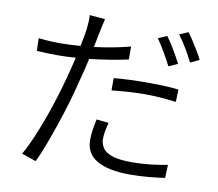

<svg xmlns="http://www.w3.org/2000/svg" viewBox="-87 -883 1175 1034"><g transform="rotate(10 500.0 -365.5)"><path d="M508 -465Q547 -469 594 -471Q641 -473 689 -473Q733 -473 777.5 -471.5Q822 -470 862 -465L860 -397Q821 -402 778.5 -405.5Q736 -409 692 -409Q646 -409 600 -406Q554 -403 508 -398ZM523 -223Q516 -198 512 -175Q508 -152 508 -132Q508 -109 521 -86.5Q534 -64 571.5 -50Q609 -36 683 -36Q732 -36 782 -41.5Q832 -47 877 -56L874 16Q834 22 785 26.5Q736 31 682 31Q566 31 503.5 -5Q441 -41 441 -115Q441 -143 445 -170.5Q449 -198 456 -230ZM753 -739Q773 -712 796.5 -672.5Q820 -633 836 -601L787 -579Q772 -609 748.5 -649.5Q725 -690 705 -718ZM862 -779Q876 -761 892 -736Q908 -711 923 -686Q938 -661 947 -642L898 -619Q882 -653 859 -691.5Q836 -730 814 -758ZM192 -600Q218 -600 245.5 -601.5Q273 -603 302 -605Q308 -634 312.5 -658Q317 -682 319 -698Q321 -718 322.5 -740Q324 -762 322 -777L407 -770Q403 -754 398 -730.5Q393 -707 390 -693L374 -612Q475 -624 571 -649V-578Q467 -556 360 -544Q353 -511 344.5 -477Q336 -443 327 -410Q314 -356 295.5 -293.5Q277 -231 255.5 -168Q234 -105 213 -49Q192 7 172 48L93 21Q116 -18 139.5 -72.5Q163 -127 185.5 -188.5Q208 -250 227 -311.5Q246 -373 260 -426Q267 -452 274 -480.5Q281 -509 288 -538Q262 -536 237.5 -535Q213 -534 190 -534Q158 -534 130.5 -535Q103 -536 75 -538L73 -607Q108 -603 136.5 -601.5Q165 -600 192 -600Z"/></g></svg>

Font: Source Han Sans SC Normal
Style: Regular
Weight: 350
Designer: Ryoko NISHIZUKA 西塚涼子 (kana, bopomofo & ideographs); Paul D. Hunt (Latin, Greek & Cyrillic); Sandoll Communications 산돌커뮤니
Foundry: Adobe
Version: Version 2.004;hotconv 1.0.118;makeotfexe 2.5.65603